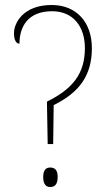

<svg xmlns="http://www.w3.org/2000/svg" viewBox="-20 -744 432 769"><path d="M168 -337 171 -167H193L195 -323C296 -373 348 -440 348 -551C348 -655 286 -724 187 -724C73 -724 36 -652 36 -611C36 -583 45 -569 58 -569C58 -634 89 -699 189 -699C272 -699 320 -639 320 -551C320 -450 272 -388 168 -337ZM181 5C198 5 211 -4 211 -35C211 -65 198 -73 181 -73C166 -73 153 -65 153 -35C153 -4 166 5 181 5Z"/></svg>

Font: Noto Serif SemiCondensed Thin
Style: Regular
Weight: 100
Width: 4
Designer: Monotype Design Team
Foundry: Monotype Imaging Inc.
Version: Version 2.015